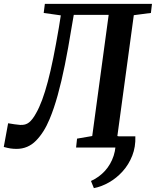

<svg xmlns="http://www.w3.org/2000/svg" viewBox="-50 -763 806 993"><path d="M650 -58Q652 -3.5 634 42.2Q616 88 584.5 123Q553 158 514 180.2Q475 202.5 435.5 210L420.5 173Q462.5 154 492.8 120.8Q523 87.5 537.8 42.5Q552.5 -2.5 547.5 -58ZM331.5 -686 319.5 -616.5Q303 -514 285.5 -427.5Q268 -341 248.5 -270.8Q229 -200.5 206.5 -147Q178 -78 136.2 -35.5Q94.5 7 35.5 7Q19.5 7 4.2 4.8Q-11 2.5 -30.5 -3L-8 -125.5Q10.5 -122.5 25.5 -120.2Q40.5 -118 53.5 -117Q82 -115 100.2 -129.8Q118.5 -144.5 136 -176.5Q153 -206 168 -246.5Q183 -287 197.2 -340.5Q211.5 -394 225.5 -463.2Q239.5 -532.5 254.5 -620.5L264.5 -683.5L176 -696L182 -743H736L730.5 -696L642 -684.5L557 -59.5L642.5 -40.5L637.5 0H343.5L348.5 -46L427 -59.5L512 -686Z"/></svg>

Font: Merriweather 20pt SemiBold
Style: Italic
Weight: 600
Italic angle: -7.8°
Version: Version 2.101